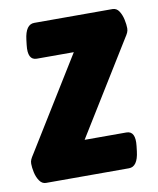

<svg xmlns="http://www.w3.org/2000/svg" viewBox="-81 -576 518 629"><g transform="rotate(-10 178.5 -261.5)"><path d="M22 0Q9 0 0.5 -12.5Q-8 -25 -11.5 -41.5Q-15 -58 -15 -70Q-15 -78 -12 -84.5Q-9 -91 -3 -100L186 -406H63Q32 -406 38 -456L40 -473Q46 -523 75 -523H335Q349 -523 357 -510.5Q365 -498 368.5 -481.5Q372 -465 372 -453Q372 -445 369 -438.5Q366 -432 360 -423L171 -117H310Q341 -117 335 -67L333 -50Q327 0 298 0Z"/></g></svg>

Font: Asap Condensed
Style: Bold Italic
Weight: 700
Width: 3
Italic angle: -6°
Designer: Pablo Cosgaya
Foundry: Omnibus-Type
Version: Version 3.001; ttfautohint (v1.8.4.7-5d5b)